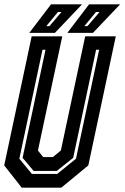

<svg xmlns="http://www.w3.org/2000/svg" viewBox="-22 -868 576 888"><path d="M78.5 0 -2.5 -103 124.5 -700H266L153.5 -172L177.5 -141.5H222.5L259.5 -172L372 -700H513.5L386.5 -103L261.5 0ZM125.5 -63.5H242.5L329.5 -134L436.5 -638H422.5L316.5 -138L240.5 -77.5H133.5L82.5 -138L188.5 -638H174.5L67.5 -134ZM289.5 -716 390 -848H533.5L408 -716ZM113.5 -716 214 -848H357.5L232 -716ZM192 -747H206.5L262.5 -812.5H246ZM368 -747H382.5L438.5 -812.5H422Z"/></svg>

Font: Tourney Condensed Regular
Style: Bold Italic
Weight: 700
Width: 3
Italic angle: -12°
Designer: Tyler Finck
Foundry: Etcetera Type Co
Version: Version 1.010; ttfautohint (v1.8.3)